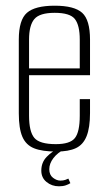

<svg xmlns="http://www.w3.org/2000/svg" viewBox="-20 -523 377 674"><path d="M178 9Q128 9 99.5 -2.5Q71 -14 58.5 -43Q46 -72 46 -125V-384Q46 -453 74.5 -478Q103 -503 172 -503Q241 -503 268.5 -478Q296 -453 296 -384V-259H82V-117Q82 -61 100.5 -39Q119 -17 176 -17Q226 -17 243 -38.5Q260 -60 260 -117V-175H296V-126Q296 -75 284 -45Q272 -15 246.5 -3Q221 9 178 9ZM82 -283H260V-384Q260 -434 243 -456Q226 -478 172 -478Q119 -478 100.5 -456Q82 -434 82 -384ZM187 131Q162 131 143.5 116Q125 101 125 76Q125 47 144 27.5Q163 8 183 0H208Q182 13 167.5 32Q153 51 153 71Q153 91 166 101Q179 111 192 111Q202 111 209 108.5Q216 106 220 104L227 120Q221 124 211 127.5Q201 131 187 131Z"/></svg>

Font: Alumni Sans Thin ExtraLight
Style: Regular
Weight: 250
Version: Version 1.018